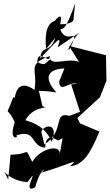

<svg xmlns="http://www.w3.org/2000/svg" viewBox="-20 -877 656 1147"><path d="M354 -51 334 58C360 -23 223 4 173 90C118 -8 175 46 43 47L29 196C-20 86 5 202 144 211C230 96 100 292 190 242C226 113 265 129 226 155C398 104 460 62 398 116C484 111 528 18 574 -91L458 -140L442 -172L577 -296L616 -395L613 -547L392 -603L494 -440C479 -579 300 -472 282 -523C248 -503 255 -478 203 -507C204 -593 282 -485 277 -542C136 -491 208 -463 186 -340C73 -419 72 -289 66 -291L60 -298C9 -158 19 -259 68 -146C28 -27 98 -56 77 -68C200 -109 160 -1 250 5C252 -59 278 -67 327 -38ZM405 -373 458 -209 395 -185C293 -212 372 -95 245 -14L227 -89C235 -129 336 -153 289 -29C253 -116 188 -142 131 -159C189 -256 285 -223 234 -242L212 -335C204 -333 248 -336 317 -325C231 -420 274 -465 365 -468L333 -389C339 -318 389 -391 440 -377ZM419 -763C383 -822 484 -732 339 -732C365 -837 291 -728 304 -752C277 -738 244 -715 255 -584L311 -652C276 -551 229 -615 220 -528C328 -643 353 -672 324 -594L463 -688C440 -681 364 -553 396 -584C468 -736 382 -599 340 -700C361 -712 369 -689 429 -857Z"/></svg>

Font: Asimov Silicon
Style: Regular
Weight: 400
Designer: Google
Version: Version 2.000980; 2014